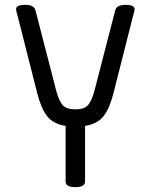

<svg xmlns="http://www.w3.org/2000/svg" viewBox="-20 -765 620 790"><path d="M330 -18Q330 5 290 5Q250 5 250 -18V-247Q199 -255 174 -287Q149 -319 133 -382L55 -690Q46 -722 46 -727Q46 -745 83.5 -745Q121 -745 126 -722L211 -393Q222 -351 237.5 -333Q253 -315 290 -315Q327 -315 342.5 -333Q358 -351 369 -393L454 -722Q459 -745 496.5 -745Q534 -745 534 -727Q534 -722 525 -690L447 -382Q431 -319 406 -287Q381 -255 330 -247Z"/></svg>

Font: Offside
Style: Regular
Weight: 400
Designer: Eduardo Rodriguez Tunni
Foundry: Eduardo Rodriguez Tunni
Version: Version 1.001